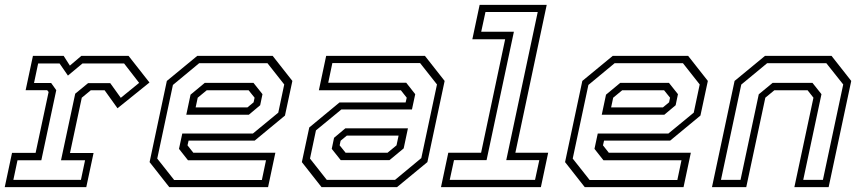

<svg xmlns="http://www.w3.org/2000/svg" viewBox="-22 -770 3542 790"><path d="M-2.5 0 27.5 -141H124.5L178 -391.5L172 -399H83.5L113.5 -540H240L265.5 -500L312.5 -540H507L593 -430.5L461.5 -324.5L408.5 -398.5H351.5L314.5 -368L266 -140.5H363L333 0ZM33 -30H311L328 -110.5H229L287.5 -384.5L340.5 -428H431.5L475 -367.5L550.5 -429L488.5 -509H317.5L257.5 -459L223 -509H135L118 -428.5H188.5L209.5 -399L148 -110.5H50Z M1100 -540 1181 -437 1150.5 -294.5 1026 -191.5H754L749.5 -172L773.5 -141.5H1111L1081 0H674.5L593.5 -103L664.5 -437L789.5 -540ZM1021 -429 1058 -382.5 1048.5 -337 1002 -298H744.5L762 -380.5L820.5 -429ZM1078.5 -510H797.5L689.5 -420.5L625 -117.5L694.5 -29.5H1055.5L1072.5 -110.5H751.5L714.5 -157.5L728 -220.5H1018.5L1123 -306.5L1147.5 -422.5ZM1001 -398.5H828.5L791.5 -368L783 -328H996L1021.5 -349L1025.5 -368Z M1301 0 1220 -103 1250.5 -245.5 1375 -348.5H1647L1651.5 -368L1627.5 -398.5H1290L1320 -540H1726.5L1807.5 -437L1736.5 -103L1611.5 0ZM1380 -111 1343 -157.5 1352.5 -203 1399 -242H1656.5L1639 -159.5L1580.5 -111ZM1322.5 -30H1603.5L1711.5 -119.5L1776 -422.5L1706.5 -510.5H1345.5L1328.5 -429.5H1649.5L1686.5 -382.5L1673 -319.5H1382.5L1278 -233.5L1253.5 -117.5ZM1400 -141.5H1572.5L1609.5 -172L1618 -212H1405L1379.5 -191L1375.5 -172Z M1792.5 0 1822.5 -141.5H1957.5L2056.5 -608.5H1921.5L1951.5 -750H2227.5L2098.5 -141.5H2233.5L2203.5 0ZM1828.5 -30H2179.5L2197 -111H2061L2190.5 -720.5H1975.5L1958 -639.5H2092.5L1980 -111H1846Z M2809.5 -540 2890.5 -437 2860 -294.5 2735.5 -191.5H2463.5L2459 -172L2483 -141.5H2820.5L2790.5 0H2384L2303 -103L2374 -437L2499 -540ZM2730.5 -429 2767.5 -382.5 2758 -337 2711.5 -298H2454L2471.5 -380.5L2530 -429ZM2788 -510H2507L2399 -420.5L2334.5 -117.5L2404 -29.5H2765L2782 -110.5H2461L2424 -157.5L2437.5 -220.5H2728L2832.5 -306.5L2857 -422.5ZM2710.5 -398.5H2538L2501 -368L2492.5 -328H2705.5L2731 -349L2735 -368Z M2907.5 0 3000.5 -437 3125.5 -540H3399.5L3480.5 -437L3387.5 0H3246.5L3325 -368L3301 -398.5H3164L3127 -368L3048.5 0ZM2944.5 -30H3025L3100 -382L3157 -429H3321L3358 -382.5L3283 -30H3364L3447.5 -422.5L3378 -510H3134.5L3028 -422Z"/></svg>

Font: Tourney Thin Light
Style: Italic
Weight: 300
Italic angle: -12°
Version: Version 1.015